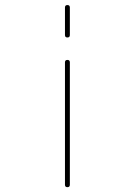

<svg xmlns="http://www.w3.org/2000/svg" viewBox="-20 -530 540 769"><path d="M240.2 -389.6V-500Q240.2 -509.8 250 -509.8Q259.8 -509.8 259.8 -500V-389.6Q259.8 -379.9 250 -379.9Q240.2 -379.9 240.2 -389.6ZM240.2 210V-280.3Q240.2 -290 250 -290Q259.8 -290 259.8 -280.3V210Q259.8 219.7 250 219.7Q240.2 219.7 240.2 210Z"/></svg>

Font: Rounded-X Mgen+ 1mn thin
Style: Regular
Weight: 100
Designer: [Source Han Sans]
Ryoko NISHIZUKA  (kana & ideographs); Paul D. Hunt (Latin, Greek & Cyrillic); Wenlong ZHANG  (bopomofo
Version: Version 1.059.20150602